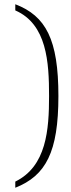

<svg xmlns="http://www.w3.org/2000/svg" viewBox="-20 -767 332 904"><path d="M52 88V117C196 60 255 -51 255 -315C255 -581 196 -692 52 -747V-718C201 -653 211 -474 211 -315C211 -156 199 16 52 88Z"/></svg>

Font: Noto Serif Lao ExtraLight
Style: Regular
Weight: 200
Designer: Monotype Design Team
Foundry: Monotype Imaging Inc.
Version: Version 2.003